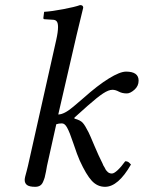

<svg xmlns="http://www.w3.org/2000/svg" viewBox="-20 -718 560 748"><path d="M88.9 -71.8 199.2 -563Q206.1 -593.8 206.1 -612.8Q206.1 -628.4 200.9 -634.8Q195.8 -641.1 185.1 -641.1L153.8 -643.1Q148.9 -643.1 148.9 -647.9L151.9 -671.9Q182.6 -673.8 227.3 -682.4Q272 -690.9 292 -698.2Q304.2 -698.2 304.2 -688L278.8 -583L207 -272Q230 -272 266.1 -302.7L306.2 -336.9Q360.4 -385.3 403.8 -412.1Q447.3 -439 471.2 -439Q520 -439 520 -403.8Q520 -382.8 503.7 -368.4Q487.3 -354 474.1 -354Q456.1 -354 442.9 -361.1Q429.7 -368.2 418 -368.2Q403.3 -368.2 381.6 -354Q359.9 -339.8 321.8 -306.2L270 -259.8V-255.9Q293 -250 302.2 -239.7Q311.5 -229.5 325.2 -202.1Q330.6 -191.4 347.4 -151.1Q364.3 -110.8 379.9 -80.1Q380.4 -78.6 382.8 -73.2L386.7 -66.9L389.6 -61.5Q391.6 -57.1 392.6 -55.7L396.5 -51.3Q398.9 -48.3 400.6 -47.1Q402.3 -45.9 404.8 -44.4Q407.2 -43 410.2 -42.5Q413.1 -42 416 -42Q424.3 -42 438.5 -55.2Q452.6 -68.4 467.8 -89.8Q475.6 -89.8 479.7 -86.9Q483.9 -84 490.2 -77.1Q440.4 9.8 389.2 9.8Q359.4 9.8 337.6 -13.7Q315.9 -37.1 290.5 -92.8Q281.2 -113.3 266.1 -158.7Q251 -204.1 241.2 -221.2Q232.4 -237.3 221.2 -237.3Q208.5 -237.3 199.2 -233.9L163.1 -71.8Q161.6 -64.5 159.2 -49.8Q156.2 -34.2 154.1 -26.6Q151.9 -19 147.5 -9Q143.1 1 135.5 5.4Q127.9 9.8 117.2 9.8Q94.7 9.8 85.4 2.9Q76.2 -3.9 76.2 -17.1Q76.2 -21.5 78.1 -30Q80.1 -38.6 84 -52.2Z"/></svg>

Font: Linux Libertine G
Style: Italic
Weight: 400
Italic angle: -12°
Designer: Philipp H. Poll
Foundry: Philipp H. Poll
Version: Version 5.1.3